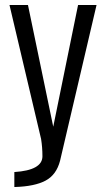

<svg xmlns="http://www.w3.org/2000/svg" viewBox="-20 -605 419 771"><path d="M150.4 22.5Q150.4 -13.2 145 -46.9L18.1 -585H92.3L193.8 -96.2L293.5 -585H367.7L221.2 40.5Q206.5 97.2 162.8 120.4Q119.1 143.6 39.1 146H37.6V85.9Q150.4 78.6 150.4 22.5Z"/></svg>

Font: Oswald-Light
Style: Light
Weight: 300
Designer: vernon adams
Foundry: vernon adams
Version: Version ; ttfautohint (v0.92.18-e454-dirty) -l 8 -r 50 -G 20